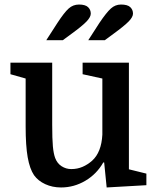

<svg xmlns="http://www.w3.org/2000/svg" viewBox="-20 -816 686 846"><path d="M210 -540V-267Q210 -203 213 -171Q216 -139 223 -120Q232 -96 251.5 -83.5Q271 -71 294 -71Q321 -71 344 -81Q367 -91 386 -108Q427 -145 431 -223V-470L344 -489V-540H548V-70L625 -51V0L450 10L439 -100H435Q406 -49 356 -19.5Q306 10 249 10Q211 10 179.5 -4.5Q148 -19 130 -44Q111 -72 102 -123Q93 -174 93 -259V-470L26 -489V-540ZM184 -639 233 -715Q263 -761 282.5 -778.5Q302 -796 328 -796Q356 -796 368 -784.5Q380 -773 380 -756Q380 -741 361.5 -721.5Q343 -702 295 -667L257 -639ZM369 -639 418 -715Q449 -761 468.5 -778.5Q488 -796 513 -796Q542 -796 554 -784.5Q566 -773 566 -756Q566 -741 547 -721.5Q528 -702 480 -667L442 -639Z"/></svg>

Font: Domine SemiBold
Style: Regular
Weight: 600
Designer: Pablo Impallari, Rodrigo Fuenzalida, Brenda Gallo
Foundry: Pablo Impallari, Rodrigo Fuenzalida, Brenda Gallo
Version: Version 2.000